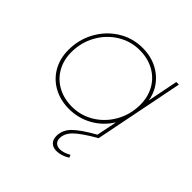

<svg xmlns="http://www.w3.org/2000/svg" viewBox="-189 -677 1049 1049"><g transform="rotate(45 335.5 -153.0)"><path d="M358 151Q358 171 370 182Q382 193 401 193Q430 193 465 173L471 189Q432 213 396 213Q368 213 352.5 197.5Q337 182 337 154Q337 108 373 72.5Q409 37 491 -9L515 -128Q476 -66 414.5 -32Q353 2 282 2Q215 2 162.5 -26.5Q110 -55 80.5 -106.5Q51 -158 51 -224Q51 -305 88.5 -372.5Q126 -440 190 -479.5Q254 -519 330 -519Q418 -519 480 -470Q542 -421 557 -340L592 -517H612L509 0Q427 47 392.5 80Q358 113 358 151ZM541 -290Q541 -351 514 -398.5Q487 -446 438.5 -472.5Q390 -499 328 -499Q258 -499 199 -462.5Q140 -426 105.5 -363.5Q71 -301 71 -227Q71 -166 98 -118.5Q125 -71 173.5 -44.5Q222 -18 284 -18Q354 -18 413 -54.5Q472 -91 506.5 -153.5Q541 -216 541 -290Z"/></g></svg>

Font: Gontserrat Thin
Style: Italic
Weight: 250
Italic angle: -11.3°
Designer: Julieta Ulanovsky
Foundry: Julieta Ulanovsky
Version: Version 6.001